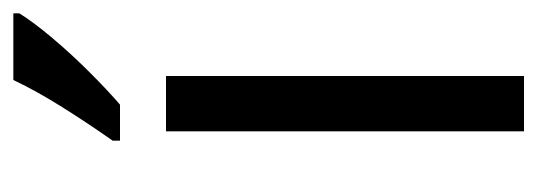

<svg xmlns="http://www.w3.org/2000/svg" viewBox="-279 -527 806 288"><g transform="rotate(-90 124.0 -383.0)"><path d="M154 0H71V-537H154ZM248 -757Q235 -736 211 -707.5Q187 -679 159.5 -651.5Q132 -624 111 -606H57V-617Q83 -654 107.5 -693Q132 -732 148 -766H248Z"/></g></svg>

Font: Noto Sans Devanagari Condensed
Style: Regular
Weight: 400
Width: 3
Designer: Jelle Bosma - Monotype Design Team
Foundry: Monotype Imaging Inc.
Version: Version 2.004; ttfautohint (v1.8.4.7-5d5b)